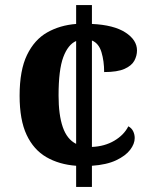

<svg xmlns="http://www.w3.org/2000/svg" viewBox="-20 -734 599 754"><path d="M279 -83Q212 -88 162 -117Q112 -146 84.5 -204.5Q57 -263 57 -358Q57 -458 86 -518Q115 -578 165 -606.5Q215 -635 279 -640V-714H341V-640Q427 -636 472.5 -606.5Q518 -577 518 -536Q518 -515 507.5 -495.5Q497 -476 469 -463.5Q441 -451 389 -451Q389 -494 378.5 -529Q368 -564 341 -575V-157Q391 -159 429 -181.5Q467 -204 484 -238Q497 -231 503 -218.5Q509 -206 509 -192Q509 -169 491 -145.5Q473 -122 436 -104.5Q399 -87 341 -83V0H279ZM279 -573Q247 -559 228.5 -509.5Q210 -460 210 -359Q210 -283 226.5 -235Q243 -187 279 -169Z"/></svg>

Font: NotoSerif-Bold
Style: Regular
Weight: 700
Designer: Monotype Design Team
Foundry: Monotype Imaging Inc.
Version: Version 2.007; ttfautohint (v1.8) -l 8 -r 50 -G 200 -x 14 -D